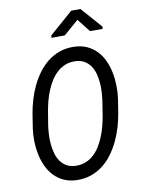

<svg xmlns="http://www.w3.org/2000/svg" viewBox="-99 -987 786 1064"><g transform="rotate(-10 293.5 -455.0)"><path d="M535.6 -314.9Q529.3 -277.3 517.8 -238.5Q506.3 -199.7 489 -163.3Q471.7 -127 448.2 -94.7Q424.8 -62.5 394.8 -39.1Q364.7 -15.6 327.9 -2.4Q291 10.7 247.1 9.8Q205.1 8.8 173.1 -6.1Q141.1 -21 118.2 -45.4Q95.2 -69.8 80.6 -102.1Q65.9 -134.3 58.6 -169.9Q51.3 -205.6 50.5 -242.7Q49.8 -279.8 54.7 -314.5L67.4 -395.5Q73.7 -433.1 85.2 -471.9Q96.7 -510.7 114 -547.1Q131.3 -583.5 155 -615.7Q178.7 -647.9 208.7 -671.6Q238.8 -695.3 275.6 -708.5Q312.5 -721.7 356.4 -720.7Q398.9 -719.7 430.9 -704.8Q462.9 -689.9 485.8 -665.5Q508.8 -641.1 523.2 -608.9Q537.6 -576.7 544.7 -540.8Q551.8 -504.9 552.5 -467.5Q553.2 -430.2 548.3 -395.5ZM460.9 -397.5Q463.9 -419.9 465.6 -446.3Q467.3 -472.7 465.1 -499.3Q462.9 -525.9 456.1 -551Q449.2 -576.2 435.8 -595.7Q422.4 -615.2 401.6 -627.4Q380.9 -639.6 350.6 -640.6Q318.8 -641.6 293.2 -631.1Q267.6 -620.6 247.3 -601.8Q227.1 -583 211.7 -558.3Q196.3 -533.7 185.1 -506.1Q173.8 -478.5 166.5 -450.2Q159.2 -421.9 154.8 -396.5L141.1 -314Q138.2 -292 136.7 -265.6Q135.3 -239.3 137.7 -212.4Q140.1 -185.5 147 -160.2Q153.8 -134.8 167.5 -115Q181.2 -95.2 201.9 -82.8Q222.7 -70.3 252.9 -69.3Q284.7 -68.4 310.5 -78.9Q336.4 -89.4 356.4 -108.2Q376.5 -127 391.6 -151.9Q406.7 -176.8 417.7 -204.3Q428.7 -231.9 436 -260.3Q443.4 -288.6 447.8 -314.5ZM532.7 -803.7 531.7 -790.5 460.4 -791 402.8 -864.3 318.8 -791.5 244.1 -791 245.1 -804.2 377.9 -920.4H429.7Z"/></g></svg>

Font: Roboto Mono
Style: Italic
Weight: 400
Designer: Google
Version: Version 2.000985; 2015; ttfautohint (v1.3)